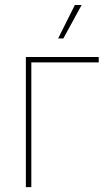

<svg xmlns="http://www.w3.org/2000/svg" viewBox="-20 -770 444 790"><path d="M386.2 -535.6V-513.2H108.9V0H86.4V-535.6ZM219.2 -611.8 288.1 -749.5H315.9L240.7 -611.8Z"/></svg>

Font: Inter 20pt Thin
Style: Regular
Weight: 250
Version: Version 4.001;git-66647c0bb